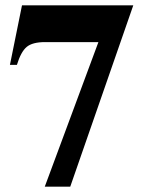

<svg xmlns="http://www.w3.org/2000/svg" viewBox="-20 -696 540 716"><path d="M477 -676 242 0H147L347 -539H148Q101 -539 79.5 -521Q58 -503 43 -454H17L62 -676Z"/></svg>

Font: STIX MathJax Main
Style: Bold
Weight: 700
Designer: MicroPress Inc., with final additions and corrections provided by Coen Hoffman, Elsevier (retired)
Version: Version 1.1.1